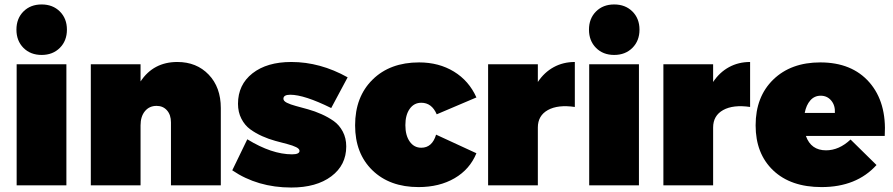

<svg xmlns="http://www.w3.org/2000/svg" viewBox="-20 -837 4031 867"><path d="M85.9 -620.8Q54.2 -652.8 54.2 -703.1Q54.2 -753.4 85.9 -785.2Q117.7 -816.9 168 -816.9Q218.3 -816.9 250.2 -785.2Q282.2 -753.4 282.2 -703.1Q282.2 -652.8 250.2 -620.8Q218.3 -588.9 168 -588.9Q117.7 -588.9 85.9 -620.8ZM55.2 0V-546.9H279.8V0Z M390.1 0V-546.9H614.7V-469.2Q672.9 -557.1 780.8 -557.1Q867.7 -557.1 922.4 -500Q977.1 -442.9 977.1 -349.1V0H752V-284.2Q752 -318.4 734.1 -338.6Q716.3 -358.9 687 -358.9Q654.3 -358.9 634.5 -335Q614.7 -311 614.7 -271V0Z M1028.8 -67.9 1096.7 -208Q1207.5 -140.1 1298.8 -140.1Q1332.5 -140.1 1332.5 -155.8Q1332.5 -165 1317.1 -172.6Q1301.8 -180.2 1277.3 -186.5Q1252.9 -192.9 1223.1 -200.9Q1193.4 -209 1163.8 -222.2Q1134.3 -235.4 1109.9 -253.2Q1085.4 -271 1070.1 -300.8Q1054.7 -330.6 1054.7 -368.2Q1054.7 -454.6 1120.1 -505.9Q1185.5 -557.1 1295.4 -557.1Q1425.8 -557.1 1549.8 -487.8L1475.6 -349.1Q1354 -409.2 1290.5 -409.2Q1259.8 -409.2 1259.8 -391.1Q1259.8 -380.9 1275.4 -373Q1291 -365.2 1316.2 -358.4Q1341.3 -351.6 1371.3 -343.3Q1401.4 -335 1431.6 -321.5Q1461.9 -308.1 1487.1 -290.3Q1512.2 -272.5 1527.8 -242.9Q1543.5 -213.4 1543.5 -175.8Q1543.5 -91.3 1476.1 -40.8Q1408.7 9.8 1295.4 9.8Q1143.1 9.8 1028.8 -67.9Z M1583.5 -271Q1583.5 -399.9 1662.4 -477.5Q1741.2 -555.2 1872.6 -555.2Q1961.9 -555.2 2029.8 -513.7Q2097.7 -472.2 2131.3 -397L1952.1 -320.8Q1929.7 -373 1882.3 -373Q1849.6 -373 1830.1 -345.5Q1810.5 -317.9 1810.5 -272Q1810.5 -225.6 1830.1 -197.8Q1849.6 -169.9 1882.3 -169.9Q1931.6 -169.9 1949.2 -229L2131.3 -145Q2101.6 -72.3 2032.7 -32.2Q1963.9 7.8 1870.1 7.8Q1739.7 7.8 1661.6 -68.1Q1583.5 -144 1583.5 -271Z M2184.1 0V-546.9H2408.7V-466.8Q2437.5 -510.3 2480.2 -533.7Q2522.9 -557.1 2575.7 -557.1V-354Q2499.5 -365.2 2454.1 -340.1Q2408.7 -314.9 2408.7 -261.2V0Z M2671.4 -620.8Q2639.6 -652.8 2639.6 -703.1Q2639.6 -753.4 2671.4 -785.2Q2703.1 -816.9 2753.4 -816.9Q2803.7 -816.9 2835.7 -785.2Q2867.7 -753.4 2867.7 -703.1Q2867.7 -652.8 2835.7 -620.8Q2803.7 -588.9 2753.4 -588.9Q2703.1 -588.9 2671.4 -620.8ZM2640.6 0V-546.9H2865.2V0Z M2975.6 0V-546.9H3200.2V-466.8Q3229 -510.3 3271.7 -533.7Q3314.5 -557.1 3367.2 -557.1V-354Q3291 -365.2 3245.6 -340.1Q3200.2 -314.9 3200.2 -261.2V0Z M3392.1 -271Q3392.1 -400.4 3471.9 -477.8Q3551.8 -555.2 3684.1 -555.2Q3827.1 -555.2 3905.8 -465.1Q3984.4 -375 3975.1 -223.1H3619.1Q3642.1 -158.2 3710 -158.2Q3769 -158.2 3820.8 -207L3938 -91.8Q3847.7 7.8 3689.9 7.8Q3550.8 7.8 3471.4 -67.6Q3392.1 -143.1 3392.1 -271ZM3613.8 -327.1H3750Q3752 -360.8 3733.6 -382.8Q3715.3 -404.8 3686 -404.8Q3657.7 -404.8 3639.2 -383.8Q3620.6 -362.8 3613.8 -327.1Z"/></svg>

Font: Trueno Black
Style: Regular
Weight: 900
Designer: Julieta Ulanovsky
Foundry: Julieta Ulanovsky
Version: Version 3.001b | FøM Fix